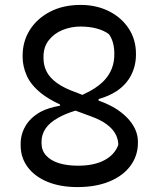

<svg xmlns="http://www.w3.org/2000/svg" viewBox="-20 -741 640 781"><path d="M308 -721Q372 -721 423 -695.5Q474 -670 503.5 -625Q533 -580 533 -523V-518Q533 -474 513.5 -435.5Q494 -397 454 -370Q423 -350 381 -338V-332Q425 -316 456 -296Q487 -275 505.5 -253Q524 -231 532.5 -209Q541 -187 541 -165V-160Q541 -108 511 -67Q481 -26 425.5 -3Q370 20 295 20Q225 20 173 -1.5Q121 -23 92.5 -61.5Q64 -100 64 -150V-156Q64 -195 84 -229Q104 -263 145 -286Q177 -303 224 -311V-316Q177 -338 147 -362Q105 -396 88.5 -434Q72 -472 72 -510V-514Q72 -573 101.5 -619.5Q131 -666 184 -693.5Q237 -721 308 -721ZM315 -355Q375 -382 406 -416Q445 -459 445 -519V-523Q445 -547 439.5 -567Q434 -587 423 -602Q403 -617 373.5 -625Q344 -633 307 -633Q269 -633 234.5 -619Q200 -605 178.5 -577.5Q157 -550 157 -511V-503Q157 -475 169.5 -450Q182 -425 211.5 -403.5Q241 -382 290 -365ZM287 -291Q245 -278 217 -262Q181 -242 165 -217.5Q149 -193 149 -166V-158Q149 -129 167.5 -108.5Q186 -88 219 -77.5Q252 -67 298 -67Q362 -67 404 -89Q446 -111 461 -151V-158Q459 -181 447.5 -200Q436 -219 413 -236Q390 -253 352 -267Z"/></svg>

Font: Code D Ace
Style: Regular
Weight: 400
Version: Version 1.085; ttfautohint (v1.8.4.7-5d5b);Nerd Fonts 3.0.2